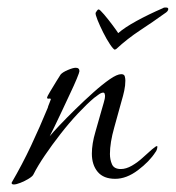

<svg xmlns="http://www.w3.org/2000/svg" viewBox="-20 -475 467 510"><path d="M17 15Q10 15 11 10Q39 -38 62.5 -88Q86 -138 107 -189Q107 -191 111 -200.5Q115 -210 115 -211Q115 -214 110 -213Q105 -212 105 -216Q105 -218 113 -231.5Q121 -245 130 -259.5Q139 -274 141 -277Q146 -283 160 -289Q174 -295 181 -295Q191 -295 191 -286Q191 -283 184 -266Q177 -249 166 -226Q155 -203 144 -179Q133 -155 124 -137Q115 -119 112 -113Q120 -123 138.5 -142.5Q157 -162 180.5 -185Q204 -208 228 -229.5Q252 -251 271.5 -264.5Q291 -278 302 -278Q310 -278 311.5 -272Q313 -266 313 -261Q313 -248 310 -234Q307 -220 303 -207Q295 -177 283.5 -136.5Q272 -96 272 -66Q272 -51 277.5 -38.5Q283 -26 301 -26Q315 -26 330.5 -35Q346 -44 359.5 -56.5Q373 -69 383.5 -78Q394 -87 397 -87Q398 -87 398 -85Q398 -82 396.5 -77.5Q395 -73 393 -71Q377 -46 346.5 -23Q316 0 286 0Q255 0 239.5 -18.5Q224 -37 224 -67Q224 -93 233.5 -125Q243 -157 250 -183Q252 -191 255.5 -202Q259 -213 259 -221Q259 -223 258 -226Q257 -229 254 -229Q249 -229 241.5 -223.5Q234 -218 230 -215Q211 -199 187.5 -174Q164 -149 141 -119.5Q118 -90 99 -62Q80 -34 69 -12Q67 -7 56.5 -0.5Q46 6 34.5 10.5Q23 15 17 15ZM285 -343Q281 -344 272 -357.5Q263 -371 254 -389Q245 -407 239 -422Q233 -437 234 -441Q235 -443 237.5 -446.5Q240 -450 242 -450Q245 -450 256.5 -436.5Q268 -423 279.5 -407.5Q291 -392 294 -387Q311 -402 343 -419.5Q375 -437 412 -453Q415 -455 417.5 -455Q420 -455 421 -455Q427 -455 427 -451Q427 -445 417 -439Q388 -418 353 -395Q318 -372 289 -345Z"/></svg>

Font: Bonheur Royale
Style: Regular
Weight: 400
Designer: Robert E. Leuschke
Foundry: Robert E. Leuschke
Version: Version 1.010; ttfautohint (v1.8.3)